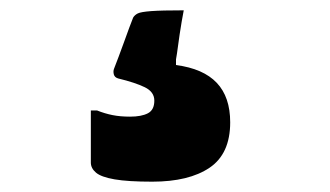

<svg xmlns="http://www.w3.org/2000/svg" viewBox="-20 -99 640 372"><path d="M336 -79Q334 -69 332 -57Q330 -45 328 -32Q326 -19 324.5 -7Q323 5 321 16V27Q374 34 400 61.5Q426 89 426 138Q426 199 386 226Q346 253 275 253Q228 253 202 248.5Q176 244 166 235.5Q156 227 156 216Q156 195 156 179.5Q156 164 156 149.5Q156 135 156 115H168Q183 121 198 124Q213 127 232 127Q254 127 266.5 120.5Q279 114 279 96Q279 79 260.5 70Q242 61 209 53Q202 51 200.5 45Q199 39 201 34Q205 24 210 10.5Q215 -3 220.5 -18Q226 -33 230.5 -45.5Q235 -58 238 -65Q241 -70 247 -73Q253 -76 273 -77.5Q293 -79 336 -79Z"/></svg>

Font: Recursive Monospace Black
Style: Regular
Weight: 900
Version: Version 1.047